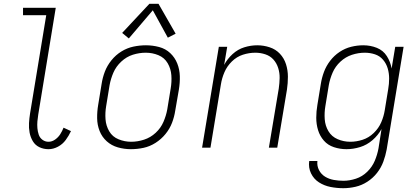

<svg xmlns="http://www.w3.org/2000/svg" viewBox="-20 -776 2200 1009"><path d="M235 8Q260 8 284.5 -5Q309 -18 325.5 -40.5Q342 -63 353 -87L314 -105Q307 -87 296.5 -70.5Q286 -54 269.5 -42.5Q253 -31 235 -31Q217 -31 203 -41.5Q189 -52 183.5 -68.5Q178 -85 176.5 -102.5Q175 -120 176.5 -138Q178 -156 181 -174L273 -735H101V-696H223L138 -180Q134 -155 132.5 -129.5Q131 -104 135.5 -79.5Q140 -55 152.5 -34Q165 -13 187 -2.5Q209 8 235 8Z M668 8Q701 8 734 1Q767 -6 797 -25Q827 -44 849.5 -71.5Q872 -99 884 -130.5Q896 -162 901 -195L920 -305Q926 -341 925 -376Q924 -411 911.5 -442.5Q899 -474 874.5 -497Q850 -520 816 -529Q782 -538 747 -538Q714 -538 681 -531Q648 -524 618 -505.5Q588 -487 565.5 -459Q543 -431 531 -399.5Q519 -368 514 -335L496 -225Q490 -190 490.5 -154.5Q491 -119 503.5 -87.5Q516 -56 541 -33.5Q566 -11 599.5 -1.5Q633 8 668 8ZM669 -31Q635 -31 603 -44Q571 -57 554 -86Q537 -115 534.5 -149.5Q532 -184 538 -219L556 -329Q562 -362 576 -394.5Q590 -427 617.5 -452.5Q645 -478 678.5 -488.5Q712 -499 746 -499Q781 -499 812.5 -486Q844 -473 861 -444Q878 -415 880.5 -380.5Q883 -346 877 -311L859 -201Q853 -168 839 -135.5Q825 -103 798 -78Q771 -53 737 -42Q703 -31 669 -31ZM657 -574 783 -722 862 -578 903 -599 813 -756H765L622 -603Z M1042 0H1086L1141 -333Q1146 -365 1159.5 -396.5Q1173 -428 1198.5 -453Q1224 -478 1256.5 -488.5Q1289 -499 1322 -499Q1322 -499 1322 -499Q1322 -499 1322 -499Q1349 -499 1374.5 -490.5Q1400 -482 1417 -463Q1434 -444 1442 -418.5Q1450 -393 1449.5 -366Q1449 -339 1445 -311L1393 0H1437L1488 -305Q1493 -339 1493 -373Q1493 -407 1483 -438.5Q1473 -470 1451 -493.5Q1429 -517 1397 -527.5Q1365 -538 1332 -538Q1298 -538 1264 -527.5Q1230 -517 1202.5 -492Q1175 -467 1158 -435L1174 -530H1130Z M1784 213Q1816 213 1848.5 205.5Q1881 198 1910.5 179Q1940 160 1961.5 132.5Q1983 105 1994.5 73.5Q2006 42 2012 10L2101 -530H2057L2038 -416Q2032 -451 2013 -481Q1994 -511 1960.5 -524.5Q1927 -538 1889 -538Q1857 -538 1825 -530Q1793 -522 1764.5 -503Q1736 -484 1715 -456.5Q1694 -429 1682.5 -398Q1671 -367 1666 -335L1648 -225Q1642 -191 1642 -157Q1642 -123 1651.5 -92Q1661 -61 1682 -37Q1703 -13 1735 -2.5Q1767 8 1801 8Q1836 8 1872 -3Q1908 -14 1937.5 -39.5Q1967 -65 1985 -98L1969 4Q1963 37 1949.5 69Q1936 101 1910 126.5Q1884 152 1850.5 163Q1817 174 1785 174Q1759 174 1734 169.5Q1709 165 1688.5 152.5Q1668 140 1656.5 118Q1645 96 1648 70H1605Q1600 105 1614.5 135Q1629 165 1656.5 182.5Q1684 200 1717 206.5Q1750 213 1784 213ZM1821 -31Q1786 -31 1754.5 -44.5Q1723 -58 1706 -86.5Q1689 -115 1686.5 -149.5Q1684 -184 1690 -219L1708 -329Q1714 -362 1728 -394.5Q1742 -427 1769 -452Q1796 -477 1829.5 -488Q1863 -499 1897 -499Q1925 -499 1950.5 -490.5Q1976 -482 1993 -462Q2010 -442 2017.5 -416.5Q2025 -391 2025 -363Q2025 -335 2020 -307L2002 -197Q1997 -165 1983.5 -133.5Q1970 -102 1944 -77Q1918 -52 1885.5 -41.5Q1853 -31 1821 -31Z"/></svg>

Font: Iosevka Sparkle Extralight
Style: Italic
Weight: 200
Italic angle: -9°
Designer: Belleve Invis
Foundry: Belleve Invis
Version: Version 4.5.0; ttfautohint (v1.8.3)